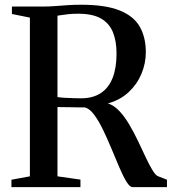

<svg xmlns="http://www.w3.org/2000/svg" viewBox="-20 -770 707 790"><path d="M27 0V-30.5L103 -44.5V-697.5L29 -712.5V-743H153.5Q181.5 -743 207.2 -745Q233 -747 259.2 -748.8Q285.5 -750.5 314 -750.5Q413.5 -750.5 471.8 -727.2Q530 -704 555 -660.2Q580 -616.5 580 -555.5Q580 -509 561.8 -465.8Q543.5 -422.5 509 -390.5Q474.5 -358.5 424 -344.5Q448.5 -337 470.5 -313.8Q492.5 -290.5 511.8 -257.8Q531 -225 547.8 -190Q564.5 -155 579.2 -123.5Q594 -92 606.8 -70.8Q619.5 -49.5 630 -45L667 -30.5V0H525.5Q514 0 500.2 -22.5Q486.5 -45 471.2 -80.8Q456 -116.5 439 -157.5Q422 -198.5 404 -235.8Q386 -273 367 -298.5Q348 -324 328.5 -328Q317.5 -328 301.8 -328.2Q286 -328.5 269.2 -328.8Q252.5 -329 238.5 -329.2Q224.5 -329.5 216.5 -329.5V-44.5L311 -31V0ZM313 -365.5Q362 -365.5 394.5 -386.8Q427 -408 443.2 -449Q459.5 -490 459.5 -549.5Q459.5 -601 444.5 -637.8Q429.5 -674.5 395.2 -694Q361 -713.5 302.5 -713.5Q280.5 -713.5 264.5 -712Q248.5 -710.5 237 -708.5Q225.5 -706.5 216.5 -705.5V-370.5Q230 -368.5 248.8 -367.5Q267.5 -366.5 285 -366Q302.5 -365.5 313 -365.5Z"/></svg>

Font: Merriweather 96pt Medium
Style: Regular
Weight: 500
Version: Version 2.100